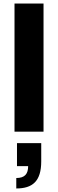

<svg xmlns="http://www.w3.org/2000/svg" viewBox="-20 -744 328 1085"><path d="M62 0H226V-724H62ZM72 321C164 321 213 280 213 168V65H76V195H139C139 238 121 262 72 262Z"/></svg>

Font: Archivo ExtraBold
Style: Regular
Weight: 800
Designer: Hector Gatti
Foundry: Omnibus-Type
Version: Version 2.001